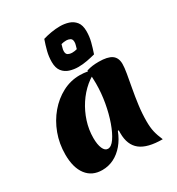

<svg xmlns="http://www.w3.org/2000/svg" viewBox="-210 -1005 1076 1168"><g transform="rotate(-30 327.5 -421.0)"><path d="M377 -148Q358 -98 327.5 -62Q297 -26 259 -7Q221 12 177 12Q106 12 67 -39Q28 -90 28 -182Q28 -258 53 -325.5Q78 -393 122 -445Q166 -497 223 -527Q280 -557 344 -557Q372 -557 403.5 -551.5Q435 -546 457 -537Q409 -521 367 -485.5Q325 -450 293.5 -402Q262 -354 244 -298Q226 -242 226 -184Q226 -138 238 -110.5Q250 -83 271 -83Q295 -83 318.5 -117Q342 -151 362 -207Q382 -263 394 -330Q406 -397 406 -464Q406 -491 404.5 -515.5Q403 -540 400 -558Q423 -565 442 -567.5Q461 -570 486 -570Q548 -570 576.5 -550Q605 -530 605 -486Q605 -462 598 -421Q591 -380 581.5 -329Q572 -278 564.5 -221.5Q557 -165 557 -110Q557 -68 564 -37Q571 -6 588 33Q482 33 432.5 -6Q383 -45 383 -127Q383 -138 383 -141Q383 -144 384 -147ZM409 -703Q412 -715 415.5 -726Q419 -737 419 -748Q419 -768 406.5 -774.5Q394 -781 380 -781Q361 -781 344 -776Q341 -764 337.5 -753Q334 -742 334 -731Q334 -711 346.5 -704.5Q359 -698 373 -698Q392 -698 409 -703ZM484 -623Q458 -616 426.5 -610Q395 -604 363 -604Q333 -604 304 -613Q275 -622 256.5 -645.5Q238 -669 238 -711Q238 -748 247 -783.5Q256 -819 269 -856Q295 -864 327 -869.5Q359 -875 390 -875Q421 -875 449.5 -866Q478 -857 496.5 -834Q515 -811 515 -768Q515 -731 506 -696Q497 -661 484 -623Z"/></g></svg>

Font: Merienda Black
Style: Regular
Weight: 900
Designer: Eduardo Rodriguez Tunni
Foundry: Eduardo Rodriguez Tunni
Version: Version 2.001